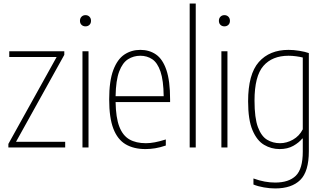

<svg xmlns="http://www.w3.org/2000/svg" viewBox="-20 -828 1826 1078"><path d="M27 0V-20L298 -508H32V-540H341V-520L70 -32H346V0Z M443 0V-540H477V0ZM460 -680Q446.5 -680 437.8 -688.5Q429 -697 429 -711Q429 -725.5 437.8 -734.2Q446.5 -743 460 -743Q473.5 -743 482.2 -734.2Q491 -725.5 491 -711Q491 -697 482.2 -688.5Q473.5 -680 460 -680Z M797 9Q731 9 685.5 -17.8Q640 -44.5 616.5 -105.5Q593 -166.5 593 -270Q593 -373.5 616 -434.5Q639 -495.5 678.5 -521.8Q718 -548 768 -548Q818.5 -548 856 -522Q893.5 -496 914.2 -435.2Q935 -374.5 935 -270V-255H629Q630.5 -167 650 -116.8Q669.5 -66.5 706.8 -45.2Q744 -24 799 -24Q822.5 -24 849.2 -29Q876 -34 911 -45V-11Q879 0 851.2 4.5Q823.5 9 797 9ZM768 -515Q730 -515 699 -495.5Q668 -476 649.2 -426.5Q630.5 -377 629 -288H899Q898 -377 881 -426.5Q864 -476 834.8 -495.5Q805.5 -515 768 -515Z M1045 0V-808H1079V0Z M1223 0V-540H1257V0ZM1240 -680Q1226.5 -680 1217.8 -688.5Q1209 -697 1209 -711Q1209 -725.5 1217.8 -734.2Q1226.5 -743 1240 -743Q1253.5 -743 1262.2 -734.2Q1271 -725.5 1271 -711Q1271 -697 1262.2 -688.5Q1253.5 -680 1240 -680Z M1525 230Q1495 230 1461.8 224.2Q1428.5 218.5 1403 208V174Q1436 186 1466.2 191.5Q1496.5 197 1525 197Q1601.5 197 1640.8 158.8Q1680 120.5 1680 23V-50H1677Q1659 -27.5 1626.8 -9.2Q1594.5 9 1550 9Q1503 9 1462.8 -14.8Q1422.5 -38.5 1397.8 -96.8Q1373 -155 1373 -259Q1373 -411.5 1433.2 -479.8Q1493.5 -548 1600 -548Q1628.5 -548 1660.8 -542.8Q1693 -537.5 1714 -530V21Q1714 135 1665.8 182.5Q1617.5 230 1525 230ZM1552 -24Q1589.5 -24 1625 -44Q1660.5 -64 1680 -102V-505Q1665 -509 1642.8 -512Q1620.5 -515 1600 -515Q1508.5 -515 1458.8 -457.8Q1409 -400.5 1409 -263Q1409 -165.5 1428.2 -114Q1447.5 -62.5 1480 -43.2Q1512.5 -24 1552 -24Z"/></svg>

Font: Encode Sans Condensed Thin
Style: Regular
Weight: 100
Width: 3
Designer: Multiple Designers
Foundry: Impallari Type
Version: Version 3.000; ttfautohint (v1.8.3) -l 8 -r 50 -G 200 -x 14 